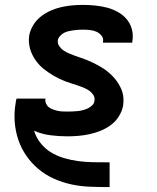

<svg xmlns="http://www.w3.org/2000/svg" viewBox="-20 -548 640 783"><path d="M426 215Q387 215 347.5 213.5Q308 212 271 204Q234 196 199.5 180.5Q165 165 137 141.5Q109 118 88 88Q67 58 55 23Q43 -12 40 -50.5Q37 -89 44 -129Q44 -133 45 -136.5Q46 -140 47 -144Q47 -145 47 -145Q47 -145 47 -146H166Q166 -145 165.5 -145Q165 -145 165 -144Q164 -134 168 -125Q172 -116 179.5 -110.5Q187 -105 196.5 -101.5Q206 -98 215.5 -96Q225 -94 235 -93.5Q245 -93 255 -93Q266 -93 276 -93.5Q286 -94 296.5 -95Q307 -96 317 -98.5Q327 -101 337 -105.5Q347 -110 355.5 -118Q364 -126 365 -136Q368 -150 360.5 -161Q353 -172 342.5 -179Q332 -186 320 -191Q308 -196 295.5 -200Q283 -204 270.5 -208Q258 -212 246 -216.5Q234 -221 222.5 -226.5Q211 -232 200 -238.5Q189 -245 178.5 -252Q168 -259 158 -267Q148 -275 139.5 -284.5Q131 -294 124 -304Q117 -314 111.5 -325.5Q106 -337 102.5 -349.5Q99 -362 98 -375.5Q97 -389 99 -403Q103 -425 115.5 -445.5Q128 -466 146.5 -480.5Q165 -495 186.5 -504.5Q208 -514 230 -519Q252 -524 274 -526Q296 -528 318 -528Q343 -528 368 -525.5Q393 -523 416 -517Q439 -511 460 -499.5Q481 -488 496 -470.5Q511 -453 517.5 -429.5Q524 -406 520 -381Q520 -379 519.5 -377.5Q519 -376 519 -374H400Q400 -375 400 -375.5Q400 -376 400 -376Q403 -391 394.5 -402Q386 -413 373.5 -418.5Q361 -424 347 -425.5Q333 -427 318 -427Q309 -427 299.5 -426.5Q290 -426 280 -424.5Q270 -423 260.5 -421Q251 -419 242 -414.5Q233 -410 225.5 -402Q218 -394 216 -385Q214 -371 221.5 -360Q229 -349 239.5 -342Q250 -335 262 -330Q274 -325 286 -320.5Q298 -316 310.5 -312Q323 -308 335 -303Q347 -298 358.5 -292.5Q370 -287 381 -281Q392 -275 402.5 -268Q413 -261 422.5 -253Q432 -245 441 -235.5Q450 -226 457 -216Q464 -206 470 -194.5Q476 -183 479.5 -170.5Q483 -158 483.5 -144.5Q484 -131 482 -117Q478 -95 465 -74Q452 -53 432.5 -38.5Q413 -24 391 -15Q369 -6 346 -1Q323 4 300.5 6Q278 8 255 8Q220 8 185 3.5Q150 -1 119 -15Q127 12 145 35Q163 58 187.5 73Q212 88 240.5 96.5Q269 105 299 109Q329 113 359.5 113.5Q390 114 421 114H422Q422 114 422.5 114Q423 114 423 114H424Q424 114 424.5 114Q425 114 425 114H427V215Z"/></svg>

Font: Iosevka SS04 Extended Oblique
Style: Bold
Weight: 700
Width: 7
Italic angle: -9°
Monospace: yes
Designer: Belleve Invis
Foundry: Belleve Invis
Version: Version 19.0.0; ttfautohint (v1.8.4)